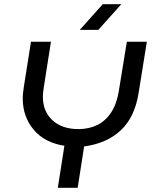

<svg xmlns="http://www.w3.org/2000/svg" viewBox="-20 -900 741 920"><path d="M257 0 288.6 -201.6Q193.6 -216.2 141.3 -278.5Q89 -340.8 89 -428.6Q89 -442 90.7 -456.9Q92.4 -471.8 94.4 -484.8L128.4 -700H224.2L190.2 -484.4Q188.8 -473.8 187.1 -460.8Q185.4 -447.8 185.4 -437.4Q185.4 -365.6 231.7 -323.5Q278 -281.4 355.8 -281.4Q406 -281.4 445.9 -300.9Q485.8 -320.4 512.6 -361.2Q539.4 -402 549.4 -464.2L587.8 -700H683.6L644 -453.6Q625.4 -337.4 558.1 -275Q490.8 -212.6 383.2 -198.4L352.2 0ZM362.4 -757 472.4 -880H561.4L451.4 -757Z"/></svg>

Font: MuseoModerno Thin
Style: Italic
Weight: 100
Italic angle: -9°
Designer: Pablo Cosgaya, Héctor Gatti, Marcela Romero, and the Authors of The MuseoModerno Project.
Foundry: Omnibus-Type Team
Version: Version 1.003